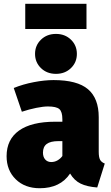

<svg xmlns="http://www.w3.org/2000/svg" viewBox="-20 -979 591 1019"><path d="M536 -111 496 16Q442 12 408 -4.5Q374 -21 352 -58Q300 20 191 20Q112 20 63.5 -27.5Q15 -75 15 -150Q15 -239 81 -286Q147 -333 273 -333H311V-346Q311 -386 295 -400Q279 -414 234 -414Q210 -414 172.5 -406.5Q135 -399 96 -386L53 -512Q102 -532 159.5 -543Q217 -554 264 -554Q390 -554 447 -505.5Q504 -457 504 -357V-173Q504 -145 511 -131.5Q518 -118 536 -111ZM311 -151V-230H290Q248 -230 228 -215Q208 -200 208 -169Q208 -146 220 -132.5Q232 -119 252 -119Q270 -119 285.5 -128Q301 -137 311 -151ZM388 -693Q388 -648 356.5 -617.5Q325 -587 277 -587Q229 -587 197.5 -617.5Q166 -648 166 -693Q166 -738 197.5 -768.5Q229 -799 277 -799Q325 -799 356.5 -768.5Q388 -738 388 -693ZM439 -825H114V-959H439Z"/></svg>

Font: Fira Sans Black
Style: Regular
Weight: 900
Designer: Carrois Corporate & Edenspiekermann AG
Foundry: Carrois Corporate GbR & Edenspiekermann AG
Version: Version 4.203